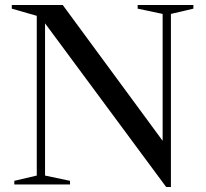

<svg xmlns="http://www.w3.org/2000/svg" viewBox="-20 -735 819 765"><path d="M126.5 -35.5V-672L27 -700.5V-715H230L628 -174V-679.5L528.5 -700.5V-715H750.5V-700.5L661 -679.5V10H642L159.5 -642V-35.5L259 -14.5V0H37V-14.5Z"/></svg>

Font: Newsreader Display
Style: Regular
Weight: 400
Designer: Hugues Gentile
Foundry: Production Type
Version: Version 1.001